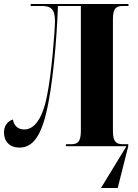

<svg xmlns="http://www.w3.org/2000/svg" viewBox="-21 -734 691 964"><path d="M76 7C131 7 178 -29 211 -167C243 -297 264 -533 270 -704H385V-76C385 -18 366 -10 335 -10H310V0H614L486 210H570L623 0V-10H597C566 -10 546 -18 546 -75V-638C546 -696 565 -704 597 -704H624V-714H133V-704H188C235 -704 255 -688 255 -628C255 -583 238 -363 215 -253C187 -112 138 -84 100 -84C69 -84 48 -104 44 -134C18 -126 -1 -104 -1 -68C-1 -24 28 7 76 7Z"/></svg>

Font: Noto Serif Display Condensed ExtraBold
Style: Regular
Weight: 800
Width: 3
Designer: Monotype Design Team
Foundry: Monotype Imaging Inc.
Version: Version 2.009